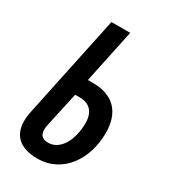

<svg xmlns="http://www.w3.org/2000/svg" viewBox="-180 -800 786 895"><g transform="rotate(30 213.5 -352.0)"><path d="M168 10C307 10 386 -114 386 -253C386 -360 330 -425 219 -425H190L251 -714H150L35 -169C30 -146 28 -128 28 -111C28 -27 84 10 168 10ZM175 -79C146 -79 129 -92 129 -124C129 -134 131 -145 134 -158L173 -336H198C252 -336 281 -303 281 -246C281 -152 239 -79 175 -79Z"/></g></svg>

Font: Noto Sans UI Condensed Medium
Style: Italic
Weight: 500
Width: 3
Italic angle: -12°
Designer: Monotype Design Team
Foundry: Monotype Imaging Inc.
Version: Version 1.901